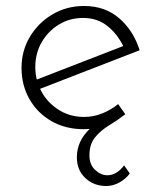

<svg xmlns="http://www.w3.org/2000/svg" viewBox="-20 -424 528 642"><path d="M335 198Q294 198 265.5 171.5Q237 145 237 102Q237 48 280 7Q269 8 260 8Q199 8 152 -19Q105 -46 78.5 -92.5Q52 -139 52 -197Q52 -254 80 -301Q108 -348 155.5 -376Q203 -404 261 -404Q331 -404 378.5 -363Q426 -322 447 -256L114 -127Q133 -86 172 -59.5Q211 -33 261 -33Q293 -33 322.5 -45Q352 -57 375 -76L399 -42Q373 -22 345 -5Q317 12 298 35Q279 58 279 96Q279 126 298 144Q317 162 339 162Q370 162 395 129L414 156Q401 174 379.5 186Q358 198 335 198ZM98 -199Q98 -178 103 -158L392 -270Q372 -311 338.5 -337.5Q305 -364 258 -364Q213 -364 177 -342Q141 -320 119.5 -283Q98 -246 98 -199Z"/></svg>

Font: Synthetic Light
Style: Regular
Weight: 300
Designer: Santiago Orozco
Foundry: Typemade
Version: Version 2.000; ttfautohint (v1.8.4.7-5d5b)